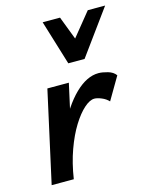

<svg xmlns="http://www.w3.org/2000/svg" viewBox="-109 -783 676 855"><g transform="rotate(-15 229.5 -355.5)"><path d="M72 0Q99 -130 144 -226Q189 -322 243.5 -375Q298 -428 352 -428Q370 -428 394.5 -421Q419 -414 431 -397L370 -293Q357 -307 337.5 -315Q318 -323 305 -323Q284 -323 257.5 -299.5Q231 -276 204.5 -233.5Q178 -191 156.5 -131.5Q135 -72 124 0ZM22 0 115 -421H214L121 0ZM234 -505 267 -573 379 -711H459L309 -505ZM234 -505 171 -711H251L303 -575L309 -505Z"/></g></svg>

Font: Ysabeau
Style: Bold Italic
Weight: 700
Italic angle: -12°
Designer: Christian Thalmann (Catharsis Fonts)
Version: Version 2.002